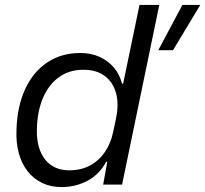

<svg xmlns="http://www.w3.org/2000/svg" viewBox="-20 -749 833 779"><path d="M622.3 -545.4 720 -729H792.6L682 -545.4ZM229.9 10Q186.1 10 151.3 -6.6Q116.4 -23.1 92.2 -54Q68 -84.9 56.3 -127.4Q44.6 -169.9 46.9 -222.4Q49.7 -317.6 82.2 -387.7Q114.7 -457.9 172 -495.9Q229.3 -534 306 -534Q348.9 -534 383.6 -518.4Q418.3 -502.9 441.9 -475.1Q465.4 -447.4 475.1 -409.9H479.7L546 -729H626.3L475.3 0H398.6L415.1 -92.4L411 -92.7Q383.4 -41.3 335 -15.6Q286.6 10 229.9 10ZM260.9 -58Q308.4 -58 344.5 -77.1Q380.6 -96.3 405 -131.6Q429.4 -167 439 -213.1L450.4 -267Q463.1 -326.1 450.8 -371.1Q438.4 -416 404.6 -441Q370.9 -466 318.4 -466Q260.6 -466 218.9 -435.6Q177.1 -405.3 154.3 -351.5Q131.4 -297.7 129.7 -226.7Q127.7 -175.6 142.9 -137.4Q158 -99.3 188 -78.6Q218 -58 260.9 -58Z"/></svg>

Font: Mona Sans
Style: Italic
Weight: 200
Italic angle: -11.6951°
Designer: Deni Anggara
Foundry: GitHub
Version: Version 2.000